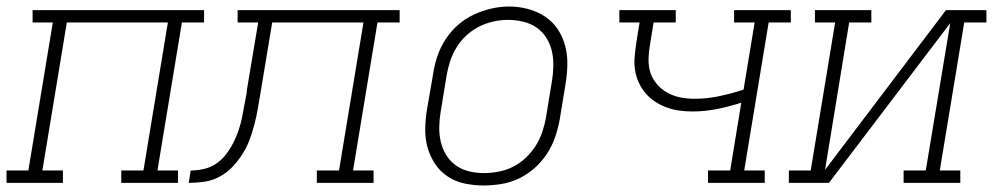

<svg xmlns="http://www.w3.org/2000/svg" viewBox="-35 -561 3055 589"><path d="M-15 0V-38H52L127 -492H65V-530H591V-492H523L448 -38H511V0H337V-38H405L480 -492H170L95 -38H158V0Z M544 0 550 -38Q570 -38 590 -42.5Q610 -47 627.5 -58.5Q645 -70 658 -87Q671 -104 680.5 -122.5Q690 -141 696.5 -160Q703 -179 707 -198.5Q711 -218 714.5 -238Q718 -258 722 -277Q722 -277 722 -277.5Q722 -278 722 -278V-280Q722 -280 722 -281Q722 -282 722 -283L757 -492H694V-530H1191V-492H1123L1048 -38H1111V0H937V-38H1005L1080 -492H800L764 -275Q760 -252 756 -228.5Q752 -205 746 -181.5Q740 -158 731.5 -134.5Q723 -111 709.5 -89.5Q696 -68 678.5 -49.5Q661 -31 638.5 -19Q616 -7 592 -3.5Q568 0 544 0Z M1448 8Q1419 8 1390.5 2Q1362 -4 1338.5 -19.5Q1315 -35 1299.5 -58.5Q1284 -82 1276.5 -109Q1269 -136 1269.5 -166Q1270 -196 1275 -226L1294 -336Q1298 -363 1307 -389.5Q1316 -416 1332 -440.5Q1348 -465 1370 -484.5Q1392 -504 1418 -516Q1444 -528 1471.5 -534.5Q1499 -541 1527 -541Q1556 -541 1584.5 -533.5Q1613 -526 1636.5 -510.5Q1660 -495 1675.5 -472Q1691 -449 1698.5 -421.5Q1706 -394 1705.5 -364Q1705 -334 1700 -304L1682 -194Q1677 -167 1668 -140.5Q1659 -114 1643 -89.5Q1627 -65 1605 -45.5Q1583 -26 1557 -13.5Q1531 -1 1503 3.5Q1475 8 1448 8ZM1449 -30Q1472 -30 1495 -34.5Q1518 -39 1539 -49.5Q1560 -60 1578 -77Q1596 -94 1608.5 -114Q1621 -134 1628.5 -156Q1636 -178 1640 -201L1658 -311Q1662 -334 1662.5 -358Q1663 -382 1658 -404Q1653 -426 1641 -445Q1629 -464 1611 -476.5Q1593 -489 1570 -494.5Q1547 -500 1523 -500Q1501 -500 1478.5 -495Q1456 -490 1435 -479.5Q1414 -469 1396 -452.5Q1378 -436 1365.5 -415.5Q1353 -395 1346 -373.5Q1339 -352 1335 -329L1317 -219Q1313 -196 1312.5 -172.5Q1312 -149 1317 -127Q1322 -105 1333.5 -86Q1345 -67 1363 -54Q1381 -41 1403.5 -35.5Q1426 -30 1449 -30Z M2137 0V-38H2205L2239 -246Q2202 -234 2164.5 -226.5Q2127 -219 2089 -219Q2068 -219 2047.5 -222Q2027 -225 2008.5 -232Q1990 -239 1973.5 -250Q1957 -261 1944.5 -276Q1932 -291 1924 -309Q1916 -327 1913 -347Q1910 -367 1912 -388Q1914 -409 1917 -430L1927 -492H1865V-530H2038V-492H1970L1959 -424Q1955 -402 1954.5 -379.5Q1954 -357 1960.5 -337.5Q1967 -318 1981 -302Q1995 -286 2013.5 -276Q2032 -266 2053 -262Q2074 -258 2096 -258Q2134 -258 2171.5 -266Q2209 -274 2246 -286L2280 -492H2217V-530H2391V-492H2323L2248 -38H2311V0Z M2385 0V-38H2452L2527 -492H2465V-530H2638V-492H2570L2496 -40L2867 -530H2991V-492H2923L2848 -38H2911V0H2737V-38H2805L2880 -490L2508 0Z"/></svg>

Font: Iosevka Curly Slab XLtExObl
Style: Regular
Weight: 200
Width: 7
Italic angle: -9°
Monospace: yes
Designer: Belleve Invis
Foundry: Belleve Invis
Version: Version 11.0.0; ttfautohint (v1.8.3)